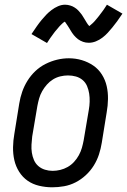

<svg xmlns="http://www.w3.org/2000/svg" viewBox="-20 -789 541 817"><path d="M202 8Q174 8 146.5 1.5Q119 -5 97.5 -20Q76 -35 61.5 -58Q47 -81 41 -107.5Q35 -134 35.5 -162.5Q36 -191 41 -219L62 -349Q66 -374 74.5 -398.5Q83 -423 97 -445.5Q111 -468 130.5 -486.5Q150 -505 174 -517Q198 -529 223 -535Q248 -541 273 -541Q302 -541 328.5 -533Q355 -525 377 -510Q399 -495 413.5 -472Q428 -449 434 -422.5Q440 -396 439.5 -367.5Q439 -339 434 -311L413 -181Q409 -156 401 -131.5Q393 -107 379 -84.5Q365 -62 345 -43.5Q325 -25 301.5 -13Q278 -1 252.5 3.5Q227 8 202 8ZM204 -62Q220 -62 236.5 -66Q253 -70 268 -78.5Q283 -87 295 -100Q307 -113 315.5 -128.5Q324 -144 328.5 -160Q333 -176 336 -192L358 -322Q361 -339 361.5 -356.5Q362 -374 359.5 -390.5Q357 -407 350.5 -422.5Q344 -438 331.5 -448.5Q319 -459 303 -463.5Q287 -468 269 -468Q253 -468 236.5 -464Q220 -460 205.5 -451Q191 -442 179.5 -429Q168 -416 159.5 -401Q151 -386 146.5 -370Q142 -354 139 -338L117 -208Q115 -191 114 -173.5Q113 -156 115.5 -139.5Q118 -123 124.5 -108Q131 -93 143 -82.5Q155 -72 171 -67Q187 -62 204 -62ZM180 -606 114 -644Q126 -662 136.5 -677Q147 -692 157 -704Q167 -716 176.5 -726Q186 -736 199 -746Q212 -756 227 -762.5Q242 -769 257 -769Q263 -769 268.5 -768Q274 -767 279 -765.5Q284 -764 288.5 -762Q293 -760 297.5 -757Q302 -754 306 -751Q310 -748 313 -744.5Q316 -741 320 -736.5Q324 -732 327 -728Q330 -724 332.5 -719.5Q335 -715 337.5 -711.5Q340 -708 343 -702.5Q346 -697 349 -692.5Q352 -688 354 -685Q356 -682 360 -678Q363 -681 366.5 -683.5Q370 -686 374.5 -690.5Q379 -695 380.5 -696.5Q382 -698 384.5 -701Q387 -704 389.5 -707Q392 -710 395 -713.5Q398 -717 401 -721Q404 -725 407 -729Q410 -733 413.5 -737.5Q417 -742 420.5 -747Q424 -752 427.5 -757.5Q431 -763 435 -769L501 -731Q489 -713 478.5 -698.5Q468 -684 458 -672Q448 -660 438.5 -649.5Q429 -639 416 -629Q403 -619 388 -613Q373 -607 358 -607Q351 -607 345 -608Q339 -609 333.5 -611Q328 -613 322 -616Q316 -619 311.5 -622.5Q307 -626 303 -630Q299 -634 294.5 -639Q290 -644 287 -649Q284 -654 281 -658.5Q278 -663 275 -668.5Q272 -674 268 -679.5Q264 -685 261.5 -689Q259 -693 256 -697Q252 -695 249 -692.5Q246 -690 241 -685Q236 -680 234.5 -678.5Q233 -677 230.5 -674Q228 -671 225.5 -668Q223 -665 220 -661.5Q217 -658 214 -654.5Q211 -651 208 -646.5Q205 -642 201.5 -637.5Q198 -633 194.5 -628Q191 -623 187.5 -617.5Q184 -612 180 -606Z"/></svg>

Font: Iosevka Slab
Style: Italic
Weight: 400
Italic angle: -9°
Monospace: yes
Designer: Belleve Invis
Foundry: Belleve Invis
Version: Version 11.1.0; ttfautohint (v1.8.3)